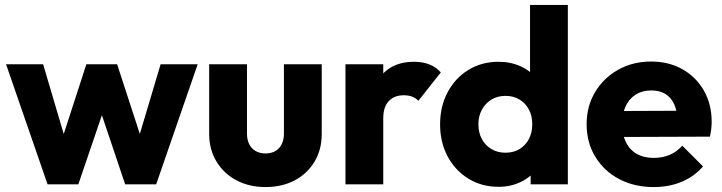

<svg xmlns="http://www.w3.org/2000/svg" viewBox="-20 -746 2920 777"><path d="M172.5 0 4.5 -486H154.5L259 -132.5L214.5 -131.5L329.5 -486H454L569.5 -131.5L524.5 -132.5L630 -486H780L612 0H486.5L373.5 -336H411.5L297 0Z M1054.5 11Q988.2 11 936.6 -16.5Q885 -44 855.8 -92.7Q826.5 -141.3 826.5 -204.4V-486H979.5V-206Q979.5 -180.9 988.4 -162.8Q997.4 -144.7 1014.4 -134.8Q1031.5 -125 1054.7 -125Q1089 -125 1109 -146.5Q1129 -168.1 1129 -206V-486H1282V-204.5Q1282 -140.5 1253 -92Q1224 -43.5 1172.8 -16.2Q1121.6 11 1054.5 11Z M1378 0V-486H1531V0ZM1531 -266.5 1466.5 -316.5Q1485.5 -402 1531 -449Q1576.5 -496 1655.5 -496Q1690.5 -496 1717.2 -485.5Q1744 -475 1764 -453L1673 -338Q1663 -349 1648.2 -354.8Q1633.4 -360.5 1614 -360.5Q1576 -360.5 1553.5 -337.1Q1531 -313.8 1531 -266.5Z M1998 10Q1929 10 1875.5 -23Q1822.1 -56 1791.5 -113Q1761 -170 1761 -242.6Q1761 -315.7 1791.5 -372.9Q1822 -430 1875.4 -463Q1928.8 -496 1998 -496Q2047.5 -496 2088.2 -477Q2129 -458 2155.2 -424.5Q2181.5 -391 2185 -348V-143Q2181.5 -100 2155.5 -65.2Q2129.5 -30.5 2088.5 -10.2Q2047.5 10 1998 10ZM2025 -128Q2058 -128 2082.2 -142.6Q2106.4 -157.2 2120.2 -183.1Q2134 -209 2134 -243Q2134 -277.2 2120.4 -302.8Q2106.8 -328.4 2082.4 -343.2Q2058 -358 2025.8 -358Q1993.5 -358 1969 -343.2Q1944.6 -328.3 1930.3 -302.4Q1916 -276.5 1916 -243Q1916 -209.5 1930 -183.5Q1943.9 -157.5 1968.8 -142.8Q1993.7 -128 2025 -128ZM2278 0H2127.5V-130.5L2150.5 -249L2125 -366.5V-726H2278Z M2625.5 11Q2546.5 11 2485.2 -21.5Q2424 -54 2389 -111.8Q2354 -169.5 2354 -243Q2354 -316 2388.2 -373.2Q2422.5 -430.5 2481.8 -463.8Q2541 -497 2614.5 -497Q2686.5 -497 2741.8 -465.8Q2797 -434.5 2828.5 -379.5Q2860 -324.5 2860 -254Q2860 -240.5 2858.5 -226Q2857 -211.5 2853 -193L2434 -191.5V-296.5L2788 -298L2722 -253.5Q2721 -295.5 2708.8 -323.2Q2696.5 -351 2673.2 -365.5Q2650 -380 2615.5 -380Q2579.5 -380 2553 -363.5Q2526.5 -347 2512.2 -316.8Q2498 -286.5 2498 -244Q2498 -201 2513.2 -170.2Q2528.5 -139.5 2557 -123.2Q2585.5 -107 2625 -107Q2661 -107 2690 -119.2Q2719 -131.5 2741 -156.5L2825 -72.5Q2789 -31 2738 -10Q2687 11 2625.5 11Z"/></svg>

Font: Outfit Thin
Style: Regular
Weight: 100
Designer: Rodrigo Fuenzalida
Foundry: fragTYPE
Version: Version 1.100;gftools[0.9.27]